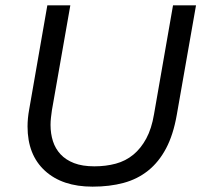

<svg xmlns="http://www.w3.org/2000/svg" viewBox="-20 -688 760 718"><path d="M326 10Q213 10 148 -49.5Q83 -109 83 -215Q83 -245 89 -278L157 -668H243L174 -275Q172 -261 170.5 -247.5Q169 -234 169 -221Q169 -188 178 -160Q187 -132 206.5 -111Q226 -90 257 -78Q288 -66 333 -66Q376 -66 413 -76Q450 -86 478.5 -109.5Q507 -133 527 -170Q547 -207 556 -261L627 -668H713L641 -258Q628 -184 601 -133Q574 -82 534 -50Q494 -18 442 -4Q390 10 326 10Z"/></svg>

Font: Celebes
Style: Italic
Weight: 400
Italic angle: -10°
Designer: Anugrah Pasau
Foundry: Lafontype
Version: Version 1.000; ttfautohint (v1.8.4)